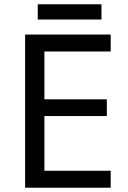

<svg xmlns="http://www.w3.org/2000/svg" viewBox="-20 -875 596 895"><path d="M496 0H97V-714H496V-635H187V-412H478V-334H187V-79H496ZM453 -855V-784H156V-855Z"/></svg>

Font: Noto Sans Old South Arabian
Style: Regular
Weight: 400
Designer: Monotype Design Team
Foundry: Monotype Imaging Inc.
Version: Version 2.001; ttfautohint (v1.8.4.7-5d5b)